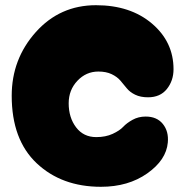

<svg xmlns="http://www.w3.org/2000/svg" viewBox="-20 -720 712 738"><path d="M368 -2Q473 -2 546 -53.5Q619 -105 625 -172Q629 -215 606 -243.5Q583 -272 540 -272Q512 -272 489.5 -259.5Q467 -247 453.5 -232.5Q440 -218 413 -205.5Q386 -193 350 -193Q301 -193 272.5 -230.5Q244 -268 244 -323Q244 -374 277.5 -409.5Q311 -445 358 -445Q388 -445 409 -435Q430 -425 442.5 -410.5Q455 -396 467 -381Q479 -366 499.5 -356Q520 -346 549 -346Q596 -346 621.5 -378Q647 -410 647 -454Q647 -559 564 -629.5Q481 -700 349 -700Q210 -700 117.5 -596.5Q25 -493 25 -352Q25 -183 121 -92.5Q217 -2 368 -2Z"/></svg>

Font: Cherry Bomb
Style: Regular
Weight: 400
Designer: satsuyako
Foundry: satsuyako
Version: Version 4.0